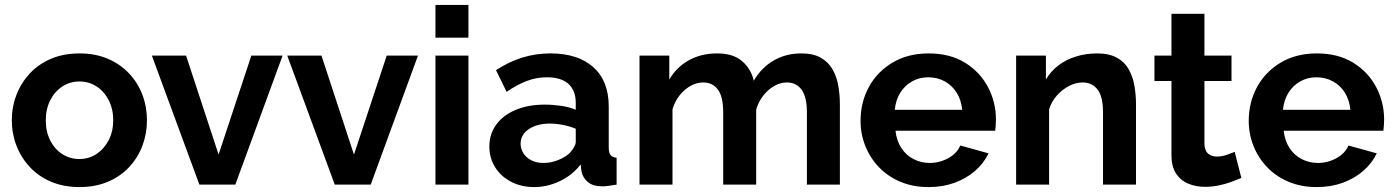

<svg xmlns="http://www.w3.org/2000/svg" viewBox="-20 -750 5664 780"><path d="M303 10Q239 10 188 -11.5Q137 -33 101.5 -71Q66 -109 47 -158Q28 -207 28 -261Q28 -316 47 -365Q66 -414 101.5 -452Q137 -490 188 -511.5Q239 -533 303 -533Q367 -533 417.5 -511.5Q468 -490 504 -452Q540 -414 558.5 -365Q577 -316 577 -261Q577 -207 558.5 -158Q540 -109 504.5 -71Q469 -33 418 -11.5Q367 10 303 10ZM166 -261Q166 -215 184 -179.5Q202 -144 233 -124Q264 -104 303 -104Q341 -104 372 -124.5Q403 -145 421.5 -180.5Q440 -216 440 -262Q440 -307 421.5 -343Q403 -379 372 -399Q341 -419 303 -419Q264 -419 233 -398.5Q202 -378 184 -342.5Q166 -307 166 -261Z M790 0 597 -524H736L868 -122L1001 -524H1128L936 0Z M1340 0 1147 -524H1286L1418 -122L1551 -524H1678L1486 0Z M1749 0V-524H1883V0ZM1749 -597V-730H1883V-597Z M1968 -155Q1968 -206 1996.5 -244.5Q2025 -283 2076 -304Q2127 -325 2193 -325Q2226 -325 2260 -320Q2294 -315 2319 -304V-332Q2319 -382 2289.5 -409Q2260 -436 2202 -436Q2159 -436 2120 -421Q2081 -406 2038 -377L1995 -465Q2047 -499 2101.5 -516Q2156 -533 2216 -533Q2328 -533 2390.5 -477Q2453 -421 2453 -317V-150Q2453 -129 2460.5 -120Q2468 -111 2485 -109V0Q2467 3 2452.5 5Q2438 7 2428 7Q2388 7 2367.5 -11Q2347 -29 2342 -55L2339 -82Q2305 -38 2254 -14Q2203 10 2150 10Q2098 10 2056.5 -11.5Q2015 -33 1991.5 -70.5Q1968 -108 1968 -155ZM2294 -128Q2305 -140 2312 -152Q2319 -164 2319 -174V-227Q2295 -237 2267 -242.5Q2239 -248 2214 -248Q2162 -248 2128.5 -225.5Q2095 -203 2095 -166Q2095 -146 2106 -128Q2117 -110 2138 -99Q2159 -88 2188 -88Q2218 -88 2247 -99.5Q2276 -111 2294 -128Z M3392 0H3258V-294Q3258 -356 3236.5 -385.5Q3215 -415 3177 -415Q3138 -415 3102.5 -384.5Q3067 -354 3052 -305V0H2918V-294Q2918 -357 2896.5 -386Q2875 -415 2837 -415Q2798 -415 2762.5 -385Q2727 -355 2712 -306V0H2578V-524H2699V-427Q2729 -478 2779 -505.5Q2829 -533 2894 -533Q2959 -533 2995.5 -501Q3032 -469 3042 -422Q3074 -476 3123.5 -504.5Q3173 -533 3235 -533Q3284 -533 3314.5 -515.5Q3345 -498 3362 -468.5Q3379 -439 3385.5 -402Q3392 -365 3392 -327Z M3752 10Q3689 10 3638 -11.5Q3587 -33 3551 -70.5Q3515 -108 3495.5 -156.5Q3476 -205 3476 -259Q3476 -334 3509.5 -396Q3543 -458 3605.5 -495.5Q3668 -533 3753 -533Q3839 -533 3900 -495.5Q3961 -458 3993.5 -396.5Q4026 -335 4026 -264Q4026 -252 4025 -239.5Q4024 -227 4023 -219H3618Q3622 -179 3641.5 -149Q3661 -119 3691.5 -103.5Q3722 -88 3757 -88Q3797 -88 3832.5 -107.5Q3868 -127 3881 -159L3996 -127Q3977 -87 3941.5 -56Q3906 -25 3858 -7.5Q3810 10 3752 10ZM3615 -304H3889Q3885 -344 3866.5 -373.5Q3848 -403 3818 -419.5Q3788 -436 3751 -436Q3715 -436 3685.5 -419.5Q3656 -403 3637.5 -373.5Q3619 -344 3615 -304Z M4595 0H4461V-294Q4461 -357 4439 -386Q4417 -415 4378 -415Q4351 -415 4323.5 -401Q4296 -387 4274 -362.5Q4252 -338 4242 -306V0H4108V-524H4229V-427Q4249 -461 4280 -484.5Q4311 -508 4351.5 -520.5Q4392 -533 4437 -533Q4486 -533 4517.5 -515.5Q4549 -498 4565.5 -468.5Q4582 -439 4588.5 -402Q4595 -365 4595 -327Z M5023 -27Q5006 -20 4982 -11Q4958 -2 4930.5 3.5Q4903 9 4875 9Q4838 9 4807 -4Q4776 -17 4757.5 -45.5Q4739 -74 4739 -120V-421H4670V-524H4739V-694H4873V-524H4983V-421H4873V-165Q4874 -138 4888 -126Q4902 -114 4923 -114Q4944 -114 4964 -121Q4984 -128 4996 -133Z M5329 10Q5266 10 5215 -11.5Q5164 -33 5128 -70.5Q5092 -108 5072.5 -156.5Q5053 -205 5053 -259Q5053 -334 5086.5 -396Q5120 -458 5182.5 -495.5Q5245 -533 5330 -533Q5416 -533 5477 -495.5Q5538 -458 5570.5 -396.5Q5603 -335 5603 -264Q5603 -252 5602 -239.5Q5601 -227 5600 -219H5195Q5199 -179 5218.5 -149Q5238 -119 5268.5 -103.5Q5299 -88 5334 -88Q5374 -88 5409.5 -107.5Q5445 -127 5458 -159L5573 -127Q5554 -87 5518.5 -56Q5483 -25 5435 -7.5Q5387 10 5329 10ZM5192 -304H5466Q5462 -344 5443.5 -373.5Q5425 -403 5395 -419.5Q5365 -436 5328 -436Q5292 -436 5262.5 -419.5Q5233 -403 5214.5 -373.5Q5196 -344 5192 -304Z"/></svg>

Font: Raleway Thin
Style: Bold
Weight: 700
Version: Version 4.026